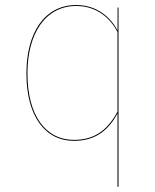

<svg xmlns="http://www.w3.org/2000/svg" viewBox="-20 -547 612 758"><path d="M444.2 -517.2 444 -427.1C418.4 -474.8 366.3 -527.2 280.9 -527.2C155.6 -527.2 84.3 -417.1 84.3 -257.1C84.3 -88.1 158.5 9.1 271.8 9.1C363.4 9.1 411.4 -39.6 443.9 -99V190.2L447.9 190.6V-517.2ZM271.9 5.2C160.7 5.2 88.4 -90.2 88.4 -257.1C88.3 -414.8 159.4 -523.4 281 -523.4C365 -523.4 417.2 -471.8 443.9 -420.8V-106C408.9 -42.3 362 5.2 271.8 5.2Z"/></svg>

Font: Fira Sans Four
Style: Regular
Weight: 100
Designer: Carrois Corporate & Edenspiekermann AG
Foundry: Carrois Corporate GbR & Edenspiekermann AG
Version: Version 4.203;PS 004.203;hotconv 1.0.88;makeotf.lib2.5.64775